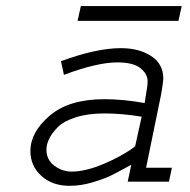

<svg xmlns="http://www.w3.org/2000/svg" viewBox="-20 -598 626 632"><path d="M510.7 -289.1 460.9 -45.9H545.9L536.1 0H400.4L412.1 -55.7Q373 -34.2 350.1 -22.5Q327.1 -10.7 287.1 1.5Q247.1 13.7 209 13.7Q152.3 13.7 116.2 -19Q80.1 -51.8 80.1 -100.6Q80.1 -163.1 143.6 -217.3Q207 -271.5 323.2 -271.5Q385.7 -271.5 456.1 -258.8L460.9 -289.1Q465.8 -313.5 465.8 -331.1Q465.8 -354.5 442.4 -373.5Q418.9 -392.6 366.2 -392.6Q299.8 -392.6 190.4 -351.6L180.7 -396.5Q296.9 -439.5 377.9 -439.5Q437.5 -439.5 477.5 -413.6Q517.6 -387.7 517.6 -338.9Q517.6 -330.1 510.7 -289.1ZM424.8 -116.2 446.3 -213.9Q381.8 -224.6 324.2 -224.6Q269.5 -224.6 229.5 -211.9Q189.5 -199.2 169.9 -179.2Q150.4 -159.2 141.6 -140.6Q132.8 -122.1 132.8 -105.5Q132.8 -72.3 158.7 -52.7Q184.6 -33.2 215.8 -33.2Q261.7 -33.2 322.8 -59.1Q383.8 -85 424.8 -116.2ZM246.1 -578.1H578.1L567.4 -529.3H235.4Z"/></svg>

Font: Thabit-Oblique
Style: Oblique
Weight: 500
Designer: Regenerated by Nadim Shaikli
Foundry: MAK Alagha
Version: 0.01